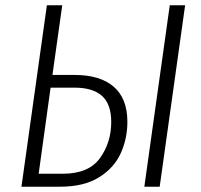

<svg xmlns="http://www.w3.org/2000/svg" viewBox="-20 -705 758 725"><path d="M461 -245Q461 -182 436 -126.5Q411 -71 354 -35.5Q297 0 207 0H61L157 -685H215L178 -422H262Q358 -422 409.5 -377.5Q461 -333 461 -245ZM621 -685H679L583 0H525ZM400 -244Q400 -312 365 -343Q330 -374 262 -374H171L126 -49H218Q315 -49 357.5 -108Q400 -167 400 -244Z"/></svg>

Font: Fira Sans Condensed Light
Style: Italic
Weight: 300
Width: 3
Italic angle: -8°
Designer: Carrois Corporate & Edenspiekermann AG
Foundry: Carrois Corporate GbR & Edenspiekermann AG
Version: Version 4.203